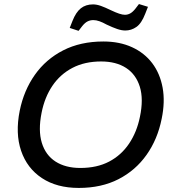

<svg xmlns="http://www.w3.org/2000/svg" viewBox="-20 -914 854 944"><path d="M367.3 10Q259.2 10 186.1 -38.4Q113 -86.7 83.8 -172.6Q54.6 -258.4 77 -369.8Q97.3 -469.7 151.5 -546.3Q205.7 -623 290.8 -666.5Q375.9 -710 488.3 -710Q567.8 -710 629 -682Q690.2 -654 728.5 -603.3Q766.8 -552.5 779.6 -482.8Q792.3 -413.2 774.8 -329.5Q754.8 -229.3 700.6 -152.7Q646.4 -76 562.5 -33Q478.6 10 367.3 10ZM375.2 -88.2Q456.9 -88.2 516.7 -119.6Q576.5 -151.1 614.7 -208Q653 -265 668 -339.7Q686.3 -426.5 667.5 -487.4Q648.6 -548.2 599.9 -580Q551.1 -611.8 477.1 -611.8Q396.7 -611.8 336.4 -580.4Q276.1 -548.9 237.9 -492.5Q199.6 -436 184.6 -360.3Q167 -272.7 185.6 -211.8Q204.3 -150.9 253.3 -119.5Q302.3 -88.2 375.2 -88.2ZM366.3 -762.4 322.8 -776.7 336.4 -811.2Q353.2 -853.9 377.4 -873.2Q401.7 -892.4 437.4 -892.4Q455.3 -892.4 476.1 -885Q497 -877.5 524.9 -863.9Q549.6 -852.2 566 -846.8Q582.4 -841.3 594.3 -841.3Q607.8 -841.3 620 -847.9Q632.1 -854.4 645.4 -870.9L663.2 -894.1L707.5 -880.5L693.9 -846Q675.7 -798.9 650.7 -781.5Q625.7 -764 595.8 -764Q578.2 -764 556.1 -771.5Q534 -779 503.9 -793.3Q485.1 -803.8 469.1 -809.5Q453 -815.2 439 -815.2Q423.2 -815.2 410.3 -808.6Q397.4 -802 384.2 -785.6Z"/></svg>

Font: REM Medium
Style: Italic
Weight: 500
Italic angle: -11°
Designer: Octavio Pardo
Foundry: Ashler Design
Version: Version 1.005;gftools[0.9.28]